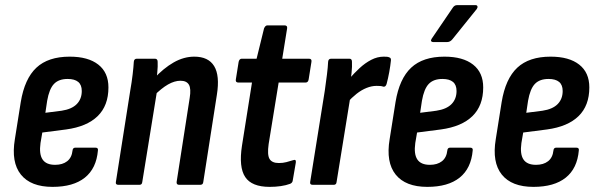

<svg xmlns="http://www.w3.org/2000/svg" viewBox="-20 -721 2329 749"><path d="M185 8Q100 8 61.5 -40Q23 -88 38 -178L61 -323Q76 -414 122 -457Q168 -500 252 -500Q324 -500 363.5 -469Q403 -438 403 -380Q403 -309 361 -268Q319 -227 238 -216L145 -204L138 -163Q132 -120 146 -99Q160 -78 195 -78Q224 -78 242 -92Q260 -106 263 -134Q264 -145 274 -145H352Q364 -145 362 -134Q356 -64 311 -28Q266 8 185 8ZM157 -281 220 -289Q260 -295 279.5 -315Q299 -335 299 -366Q299 -390 285 -401.5Q271 -413 244 -413Q209 -413 190.5 -393.5Q172 -374 164 -328Z M679 0Q668 0 669 -11L720 -339Q726 -375 717 -390.5Q708 -406 684 -406Q661 -406 635.5 -391.5Q610 -377 579 -346V-413Q618 -455 657.5 -477.5Q697 -500 738 -500Q793 -500 815.5 -463Q838 -426 826 -351L773 -11Q772 0 761 0ZM442 0Q430 0 432 -11L488 -367Q494 -401 497.5 -431Q501 -461 502 -480Q503 -492 514 -492H584Q595 -492 595 -480Q596 -463 593.5 -437.5Q591 -412 588 -394L593 -369L535 -11Q534 0 524 0Z M1032 8Q962 8 936.5 -30.5Q911 -69 924 -153L963 -399H910Q898 -399 900 -411L911 -480Q914 -492 923 -492H981L1010 -610Q1015 -622 1023 -622H1090Q1102 -622 1100 -610L1081 -492H1185Q1197 -492 1195 -480L1184 -411Q1182 -399 1172 -399H1067L1028 -159Q1022 -117 1031.5 -101Q1041 -85 1068 -85Q1084 -85 1097 -88.5Q1110 -92 1123 -96Q1136 -101 1134 -87L1122 -17Q1121 -8 1112 -4Q1096 2 1075.5 5Q1055 8 1032 8Z M1200 0Q1188 0 1190 -11L1247 -367Q1252 -403 1255.5 -430.5Q1259 -458 1260 -480Q1261 -492 1272 -492H1343Q1353 -492 1353 -480Q1354 -462 1351.5 -437.5Q1349 -413 1346 -395L1350 -363L1293 -11Q1292 0 1282 0ZM1334 -320 1342 -413Q1361 -435 1382.5 -455Q1404 -475 1428 -487.5Q1452 -500 1477 -500Q1485 -500 1490 -499.5Q1495 -499 1499 -497Q1506 -495 1505 -485Q1503 -465 1498.5 -440Q1494 -415 1488 -393Q1484 -381 1475 -383Q1470 -385 1463.5 -385.5Q1457 -386 1449 -386Q1430 -386 1410 -378Q1390 -370 1371 -355Q1352 -340 1334 -320Z M1647 8Q1562 8 1523.5 -40Q1485 -88 1500 -178L1523 -323Q1538 -414 1584 -457Q1630 -500 1714 -500Q1786 -500 1825.5 -469Q1865 -438 1865 -380Q1865 -309 1823 -268Q1781 -227 1700 -216L1607 -204L1600 -163Q1594 -120 1608 -99Q1622 -78 1657 -78Q1686 -78 1704 -92Q1722 -106 1725 -134Q1726 -145 1736 -145H1814Q1826 -145 1824 -134Q1818 -64 1773 -28Q1728 8 1647 8ZM1619 -281 1682 -289Q1722 -295 1741.5 -315Q1761 -335 1761 -366Q1761 -390 1747 -401.5Q1733 -413 1706 -413Q1671 -413 1652.5 -393.5Q1634 -374 1626 -328ZM1669 -557Q1664 -557 1662 -560.5Q1660 -564 1664 -570L1745 -689Q1752 -701 1763 -701H1835Q1841 -701 1842.5 -696.5Q1844 -692 1840 -686L1745 -568Q1736 -557 1725 -557Z M2061 8Q1976 8 1937.5 -40Q1899 -88 1914 -178L1937 -323Q1952 -414 1998 -457Q2044 -500 2128 -500Q2200 -500 2239.5 -469Q2279 -438 2279 -380Q2279 -309 2237 -268Q2195 -227 2114 -216L2021 -204L2014 -163Q2008 -120 2022 -99Q2036 -78 2071 -78Q2100 -78 2118 -92Q2136 -106 2139 -134Q2140 -145 2150 -145H2228Q2240 -145 2238 -134Q2232 -64 2187 -28Q2142 8 2061 8ZM2033 -281 2096 -289Q2136 -295 2155.5 -315Q2175 -335 2175 -366Q2175 -390 2161 -401.5Q2147 -413 2120 -413Q2085 -413 2066.5 -393.5Q2048 -374 2040 -328Z"/></svg>

Font: Sofia Sans Condensed
Style: Bold Italic
Weight: 700
Italic angle: -9°
Version: Version 4.100